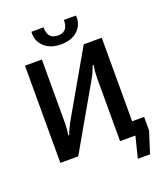

<svg xmlns="http://www.w3.org/2000/svg" viewBox="-181 -1009 1102 1281"><g transform="rotate(-20 370.0 -368.5)"><path d="M355 -741Q278 -741 234 -783.5Q190 -826 196 -888H282Q280 -804 355 -804Q428 -804 426 -888H512Q518 -826 474.5 -783.5Q431 -741 355 -741ZM623 -97H708V0L660 151H573L611 0H502V-452Q502 -493 510 -539H504Q484 -485 466 -455L205 0H78V-690H198V-244Q198 -194 190 -154H197Q210 -192 235 -237L495 -690H623Z"/></g></svg>

Font: Exo 2 Semi Bold
Style: Regular
Weight: 600
Designer: Natanael Gama
Version: Version 1.001;PS 001.001;hotconv 1.0.88;makeotf.lib2.5.64775